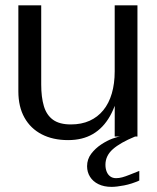

<svg xmlns="http://www.w3.org/2000/svg" viewBox="-20 -519 597 730"><path d="M239 13.7Q181.3 13.7 138.7 -8.3Q96.2 -30.3 73 -71.8Q49.8 -113.2 49.8 -171.5V-498.8H136.7V-197.7Q136.7 -149.6 146.8 -115.6Q156.9 -81.6 181.5 -63.7Q206.1 -45.9 249.5 -45.9Q289.6 -45.9 320.6 -59.8Q351.5 -73.8 372.8 -100Q394.2 -126.2 405.1 -163.6Q416.1 -201 416.1 -247.8V-498.8H502.6V0H416.1L416.4 -212.2L436.1 -189.9Q423.8 -123 398.2 -77.7Q372.5 -32.3 333 -9.3Q293.6 13.7 239 13.7ZM404.2 191.5Q375.3 191.5 354.3 181.2Q333.4 171 322.3 153.2Q311.1 135.4 311.1 112.9Q311.1 86.4 326.8 65.6Q342.6 44.9 365 30.1Q387.3 15.4 408.4 7.7Q429.5 0 439.7 0H493.8Q437.2 23.3 409.1 48.2Q380.9 73.2 380.9 107.4Q380.9 121.9 385.5 133.5Q390.1 145.1 399.1 151.7Q408.1 158.4 421.3 158.4Q432.6 158.4 444.6 155.2Q456.7 151.9 472.2 145.7Q487.6 139.5 509.6 130.8V167.4Q480.9 180.3 452 185.9Q423 191.5 404.2 191.5Z"/></svg>

Font: Russolo 10pt ExtraLight
Style: Regular
Weight: 200
Designer: Micah Stupak-Hahn
Version: Version 1.000